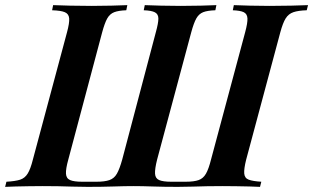

<svg xmlns="http://www.w3.org/2000/svg" viewBox="-61 -728 1220 748"><path d="M459 -3Q426 -3 381.5 -1.5Q337 0 281 0Q248 0 220.5 -1Q193 -2 165 -2.5Q137 -3 104 -3Q78 -3 51 -2.5Q24 -2 0 -1.5Q-24 -1 -41 0L-36 -20Q-1 -22 17.5 -28Q36 -34 47 -52Q58 -70 67 -106L200 -602Q210 -639 208.5 -656.5Q207 -674 191.5 -680.5Q176 -687 142 -688L146 -708Q171 -707 211.5 -706Q252 -705 296 -705Q336 -705 373 -706Q410 -707 435 -708L431 -688Q401 -687 384 -680.5Q367 -674 357 -656.5Q347 -639 337 -602L205 -106Q195 -70 196 -51.5Q197 -33 212 -26.5Q227 -20 259 -20H315Q347 -20 365.5 -26.5Q384 -33 394.5 -51.5Q405 -70 415 -106L546 -602Q556 -638 556 -655.5Q556 -673 542.5 -680Q529 -687 499 -688L503 -708Q528 -707 566 -706Q604 -705 643 -705Q685 -705 722 -706Q759 -707 782 -708L778 -688Q747 -687 730.5 -680.5Q714 -674 704 -656.5Q694 -639 684 -602L551 -106Q542 -70 543 -51.5Q544 -33 559 -26.5Q574 -20 606 -20H662Q695 -20 713 -26.5Q731 -33 741.5 -51.5Q752 -70 761 -106L894 -602Q904 -639 903 -656.5Q902 -674 888.5 -680.5Q875 -687 846 -688L850 -708Q875 -707 912.5 -706Q950 -705 989 -705Q1033 -705 1073.5 -706Q1114 -707 1139 -708L1134 -688Q1101 -687 1082 -680.5Q1063 -674 1052 -656.5Q1041 -639 1031 -602L898 -106Q889 -70 890.5 -52Q892 -34 908 -28Q924 -22 957 -20L952 0Q936 -1 912 -1.5Q888 -2 860.5 -2.5Q833 -3 807 -3Q775 -3 746.5 -2.5Q718 -2 690.5 -1Q663 0 631 0Q576 0 534 -1.5Q492 -3 459 -3Z"/></svg>

Font: Playfair Display SemiBold
Style: Italic
Weight: 600
Italic angle: -14°
Designer: Claus Eggers Sørensen
Foundry: Claus Eggers Sørensen
Version: Version 1.203